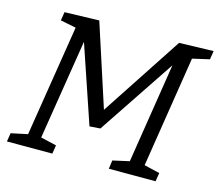

<svg xmlns="http://www.w3.org/2000/svg" viewBox="-100 -825 1084 952"><g transform="rotate(15 442.0 -349.0)"><path d="M884 -698 877 -654 790 -634 700 -63 780 -44 773 0H533L539 -44L624 -63L705 -577L441 -182L386 -178L251 -576L169 -63L250 -44L243 0H10L17 -44L102 -62L193 -633L113 -649L120 -693L297 -698L434 -276L708 -693Z"/></g></svg>

Font: Bitter Pro
Style: Italic
Weight: 400
Italic angle: -9°
Designer: Sol Matas, and Bitter project Authors
Foundry: Sol Matas
Version: Version 1.010